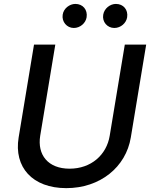

<svg xmlns="http://www.w3.org/2000/svg" viewBox="-20 -957 778 989"><path d="M622.9 -727.3 545.1 -257.8C529.1 -159.1 449.2 -88.1 338.4 -88.1C227.6 -88.1 171.2 -159.1 187.1 -257.8L264.9 -727.3H155.2L76 -248.9C50.8 -96.2 146.7 12.1 321.4 12.1C495.7 12.1 628.6 -96.2 653.8 -248.9L733 -727.3ZM302.9 -881.4C297.2 -845.2 324.2 -812.9 360.1 -812.9C393.5 -812.9 421.5 -838.4 426.1 -867.9C432.2 -906.6 407 -936.8 368.3 -936.8C338.1 -936.8 307.5 -913.4 302.9 -881.4ZM511.7 -881.4C505.3 -844.1 533 -812.9 568.9 -812.9C602.3 -812.9 630.3 -838.4 634.9 -867.9C641 -906.6 615.8 -936.8 577.1 -936.8C546.9 -936.8 517 -913.4 511.7 -881.4Z"/></svg>

Font: Margiela Sans Medium
Style: Italic
Weight: 500
Italic angle: -9.39999°
Designer: Stefan Endress, Andreas Faust
Version: Version 1.100;FEAKit 1.0